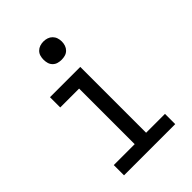

<svg xmlns="http://www.w3.org/2000/svg" viewBox="-214 -831 928 928"><g transform="rotate(-45 250.0 -366.5)"><path d="M75 0V-70H218V-450H89V-520H296V-70H425V0ZM257 -608Q244 -608 232 -611.5Q220 -615 211 -624Q202 -633 198.5 -645Q195 -657 195 -670Q195 -683 198.5 -695Q202 -707 211 -716Q220 -725 232 -729Q244 -733 257 -733Q270 -733 282 -729Q294 -725 303 -716Q312 -707 316 -695Q320 -683 320 -670Q320 -657 316 -645Q312 -633 303 -624Q294 -615 282 -611.5Q270 -608 257 -608Z"/></g></svg>

Font: Iosevka Algr
Style: Regular
Weight: 400
Monospace: yes
Designer: Belleve Invis
Foundry: Belleve Invis
Version: Version 26.0.2; ttfautohint (v1.8.3)